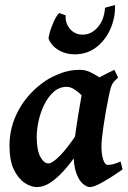

<svg xmlns="http://www.w3.org/2000/svg" viewBox="-20 -741 521 781"><path d="M478.5 -51.8Q437 -22.5 399.9 -1.2Q362.8 20 345.7 20Q334 20 318.1 7.6Q302.2 -4.9 290.5 -36.6Q278.8 -68.4 278.8 -126.5Q278.8 -137.7 282 -162.6Q285.2 -187.5 289.8 -219Q294.4 -250.5 299.6 -282Q304.7 -313.5 309.3 -338.4Q314 -363.3 315.9 -375Q317.9 -384.3 340.8 -399.9Q363.8 -415.5 393.6 -431.2Q423.3 -446.8 445.3 -457L460.4 -425.3Q444.3 -411.6 437.5 -400.4Q430.7 -389.2 423.8 -356Q409.2 -286.1 400.9 -227.5Q392.6 -168.9 392.6 -147.5Q392.6 -113.8 399.7 -92Q406.7 -70.3 418.5 -70.3Q428.2 -70.3 439.7 -73Q451.2 -75.7 470.7 -84ZM432.1 -400.4Q418 -390.6 405 -369.4Q392.1 -348.1 381.1 -330.1Q370.1 -312 361.3 -312Q355 -312 343.3 -323.2Q331.5 -334.5 316.4 -349.6Q301.3 -364.7 284.4 -376.2Q267.6 -387.7 251.5 -387.7Q221.2 -387.7 198.2 -367.2Q175.3 -346.7 159.9 -315.2Q144.5 -283.7 137 -248.8Q129.4 -213.9 129.4 -185.1Q129.4 -130.4 144 -103.3Q158.7 -76.2 176.8 -76.2Q192.9 -76.2 223.9 -107.7Q254.9 -139.2 293.5 -197.8L284.7 -103.5Q264.2 -73.7 238.5 -45.4Q212.9 -17.1 185.3 1.5Q157.7 20 129.9 20Q106.4 20 80.6 3.2Q54.7 -13.7 36.6 -50.8Q18.6 -87.9 18.6 -148.9Q18.6 -226.1 56.6 -294.9Q94.7 -363.8 163.6 -411.1Q189.9 -429.2 227.1 -443.1Q264.2 -457 305.2 -457Q330.6 -457 355.5 -443.4Q380.4 -429.7 400.4 -415.8Q420.4 -401.9 432.1 -400.4ZM407.2 -709.5 447.8 -720.7Q449.7 -671.9 430.2 -625.7Q410.6 -579.6 373 -549.8Q335.4 -520 283.7 -520Q247.1 -520 218.3 -537.1Q189.5 -554.2 177.7 -583Q177.2 -591.3 183.3 -612.1Q189.5 -632.8 199.5 -654.8Q209.5 -676.8 220.7 -688L247.1 -678.7Q245.1 -646 264.9 -623Q284.7 -600.1 316.4 -600.1Q351.1 -600.1 377.4 -629.9Q403.8 -659.7 407.2 -709.5Z"/></svg>

Font: Gentium Plus
Style: Bold Italic
Weight: 700
Italic angle: -8°
Designer: Victor Gaultney, Annie Olsen, Iska Routamaa, Becca Hirsbrunner
Foundry: SIL International
Version: Version 6.101